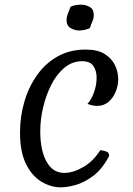

<svg xmlns="http://www.w3.org/2000/svg" viewBox="-20 -790 572 825"><path d="M153 -226Q153 -144 180 -95.5Q207 -47 256 -47Q294 -47 337.5 -72Q381 -97 411 -145Q427 -143 438 -138.5Q449 -134 449 -120Q420 -64 381.5 -35Q343 -6 306 4.5Q269 15 241 15Q199 15 158.5 -9Q118 -33 92 -85Q66 -137 66 -220Q66 -289 84.5 -352.5Q103 -416 139 -467Q175 -518 227.5 -547.5Q280 -577 348 -577Q400 -577 430.5 -557.5Q461 -538 474.5 -509Q488 -480 488 -449Q488 -422 477 -395.5Q466 -369 446 -352Q426 -335 398 -335Q389 -335 377.5 -337Q366 -339 356 -344Q373 -362 384.5 -395Q396 -428 395 -459Q395 -485 381.5 -506Q368 -527 333 -527Q291 -527 257.5 -499.5Q224 -472 201 -427Q178 -382 165.5 -329.5Q153 -277 153 -226ZM366 -669Q343 -659 320 -659Q302 -659 284 -669Q266 -679 266 -704Q266 -718 272 -732Q278 -746 283 -761Q293 -766 305.5 -768Q318 -770 329 -770Q347 -770 365 -760.5Q383 -751 383 -725Q383 -712 377 -698Q371 -684 366 -669Z"/></svg>

Font: Merienda Light
Style: Regular
Weight: 300
Designer: Eduardo Rodriguez Tunni
Foundry: Eduardo Rodriguez Tunni
Version: Version 2.001; ttfautohint (v1.8.4.7-5d5b)